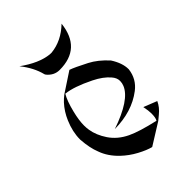

<svg xmlns="http://www.w3.org/2000/svg" viewBox="-216 -839 940 940"><g transform="rotate(-45 254.5 -368.5)"><path d="M272.5 2Q243.7 -4.9 203.1 -26.6Q162.6 -48.3 129.9 -79.6Q86.9 -121.1 69.8 -169.9Q53.2 -210.4 48.8 -272.5V-274.4Q48.8 -326.7 72.8 -382.3Q90.8 -424.8 121.1 -458Q133.8 -471.7 150.4 -484.4L252.9 -551.8Q278.8 -543 341.3 -510.7Q386.7 -487.3 429.2 -440.4Q460.4 -391.6 460.4 -350.1Q460.4 -349.1 460.4 -347.7Q453.1 -288.1 405.8 -252Q325.2 -190.4 205.1 -189.5Q356.4 -241.2 384.3 -309.1Q390.1 -323.2 390.1 -336.9Q390.1 -337.4 390.1 -337.9Q390.1 -338.4 390.1 -338.9Q390.1 -359.4 373 -378.9Q346.2 -410.6 295.9 -435.5Q210 -478 156.2 -483.4Q137.7 -453.1 122.6 -391.6Q110.8 -343.8 110.8 -308.6Q110.8 -292 113.3 -276.9Q120.1 -233.4 149.4 -189.5Q179.7 -144.5 233.9 -118.7Q280.8 -96.2 377.9 -74.2L378.4 -74.7Q386.2 -86.9 386.2 -117.2Q386.2 -136.2 379.9 -167L449.2 -139.6Q436 -109.9 406.2 -85.9Q383.8 -67.9 383.8 -67.4ZM385.7 -738.8Q368.7 -585 218.8 -585Q181.2 -585 154.8 -616.7L151.4 -623Q137.2 -681.2 92.3 -737.3Q171.4 -680.2 238.3 -673.3L250.5 -672.9Q324.7 -680.2 385.7 -738.8Z"/></g></svg>

Font: MedievalSharp
Style: Regular
Weight: 500
Version: Version 1.0